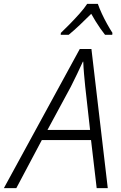

<svg xmlns="http://www.w3.org/2000/svg" viewBox="-71 -967 621 987"><path d="M-51 0 339 -715H399L483 0H426L397 -247H144L13 0ZM173 -299H392L367 -523Q364 -552 361 -586.5Q358 -621 357 -650H355Q341 -620 325.5 -587Q310 -554 293 -521ZM242 -798Q261 -816 287 -842.5Q313 -869 338 -897Q363 -925 377 -947H432Q440 -924 452.5 -897Q465 -870 479.5 -844Q494 -818 507 -798L506 -788H469Q457 -803 444.5 -821Q432 -839 420 -858.5Q408 -878 398 -896Q371 -869 340.5 -840Q310 -811 282 -788H241Z"/></svg>

Font: Noto Sans Display Light
Style: Italic
Weight: 300
Italic angle: -12°
Designer: Monotype Design Team
Foundry: Monotype Imaging Inc.
Version: Version 2.003